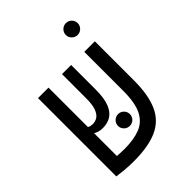

<svg xmlns="http://www.w3.org/2000/svg" viewBox="-215 -885 1016 1016"><g transform="rotate(-45 293.0 -376.5)"><path d="M190.9 9.3Q153.8 9.3 120.4 6.1Q86.9 2.9 68.4 0V-0.5V-585.9H147V-291Q158.2 -283.7 177.2 -283.7Q195.8 -283.7 211.9 -293.9Q228 -304.2 238 -330.6Q248 -356.9 248 -405.3V-585.9H316.4V-402.3Q316.4 -337.4 301.3 -299.8Q286.1 -262.2 260 -246.6Q233.9 -231 200.2 -231Q182.6 -231 170.2 -234.6Q157.7 -238.3 147 -244.6V-74.2Q160.2 -73.2 174.1 -72.5Q188 -71.8 201.7 -71.8Q271.5 -71.8 318.8 -90.1Q366.2 -108.4 390.4 -156.5Q414.6 -204.6 414.6 -293.9V-585.9H493.7V-293.5Q493.7 -184.6 463.9 -117.9Q434.1 -51.3 367.7 -21Q301.3 9.3 190.9 9.3ZM308.1 -138.2Q290 -138.2 276.9 -151.1Q263.7 -164.1 263.7 -182.1Q263.7 -200.7 276.9 -213.6Q290 -226.6 308.1 -226.6Q326.7 -226.6 339.6 -213.6Q352.5 -200.7 352.5 -182.1Q352.5 -164.1 339.6 -151.1Q326.7 -138.2 308.1 -138.2ZM453.1 -673.8Q435.1 -673.8 421.9 -686.8Q408.7 -699.7 408.7 -717.8Q408.7 -736.3 421.9 -749.3Q435.1 -762.2 453.1 -762.2Q471.7 -762.2 484.6 -749.3Q497.6 -736.3 497.6 -717.8Q497.6 -699.7 484.6 -686.8Q471.7 -673.8 453.1 -673.8Z"/></g></svg>

Font: Cascadia Code NF SemiLight
Style: Regular
Weight: 350
Monospace: yes
Designer: Aaron Bell
Foundry: Saja Typeworks
Version: Version 2404.023; ttfautohint (v1.8.4)